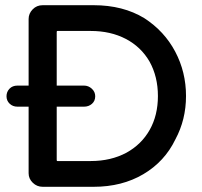

<svg xmlns="http://www.w3.org/2000/svg" viewBox="-20 -710 778 738"><path d="M90 -44V-300H47Q29 -300 17 -311.5Q5 -323 5 -340Q5 -357 16.5 -369Q28 -381 47 -381H90V-637Q90 -658 105.5 -674Q121 -690 144 -690H340Q453 -690 535 -640Q612 -590 653.5 -511.5Q695 -433 695 -341Q695 -250 654 -174Q613 -89 531 -40.5Q449 8 340 8H144Q122 8 106 -7.5Q90 -23 90 -44ZM201 -91H329Q406 -91 466 -123Q524 -155 555.5 -211Q587 -267 587 -341Q587 -415 555 -473Q522 -530 463.5 -560.5Q405 -591 329 -591H201Q199 -591 198.5 -590Q198 -589 198 -586V-381H303Q320 -381 333 -369Q346 -357 346 -340Q346 -322 333.5 -311Q321 -300 303 -300H198V-96Q198 -93 198.5 -92Q199 -91 201 -91Z"/></svg>

Font: 寒蝉全圆体 Bold
Style: Regular
Weight: 700
Designer: Warren2060
      Designed by Motoya company      

      [Varela Round]
      Joe Prince(Latin component); Avraham Cornf
Foundry: ChillType
Version: Version 3.200